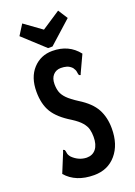

<svg xmlns="http://www.w3.org/2000/svg" viewBox="-155 -870 661 942"><g transform="rotate(-20 175.0 -399.0)"><path d="M167 11Q72 11 21 -48L62 -148L65 -158L73 -154Q76 -147 77 -137Q78 -127 89 -114Q121 -83 162 -82Q193 -82 210.5 -104Q228 -126 228 -167Q228 -188 223.5 -206Q219 -224 203.5 -242.5Q188 -261 155 -282Q92 -320 66 -362.5Q40 -405 40 -470Q40 -545 80 -588.5Q120 -632 181 -632Q267 -632 316 -569L275 -481L272 -473L264 -476Q261 -484 260 -494Q259 -504 249 -518Q236 -531 222 -535Q208 -539 192 -539Q167 -539 151.5 -522Q136 -505 136 -475Q136 -452 142 -434Q148 -416 165.5 -398Q183 -380 219 -357Q279 -320 302.5 -276.5Q326 -233 326 -175Q326 -91 282.5 -40Q239 11 167 11ZM276 -808 308 -758 190 -652H167L55 -755L89 -809L179 -744Z"/></g></svg>

Font: Inconsolata ExtraCondensed ExtraBold
Style: Regular
Weight: 800
Width: 2
Monospace: yes
Designer: Raph Levien, Cyreal, Brenton Simpson
Foundry: Raph Levien, Cyreal, Google
Version: Version 3.001; ttfautohint (v1.8.2.53-6de2)